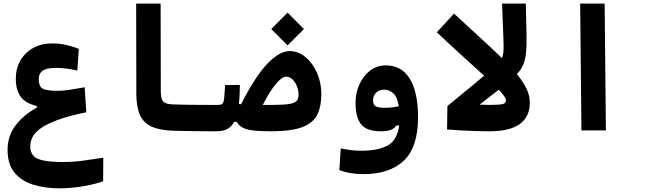

<svg xmlns="http://www.w3.org/2000/svg" viewBox="-20 -713 3556 1050"><path d="M306.6 316.9Q226.1 316.9 161.6 296.9Q97.2 276.9 59.3 231Q21.5 185.1 21.5 106.9Q21.5 29.3 65.7 -28.1Q109.9 -85.4 181.6 -124.5V-133.3Q118.2 -148.4 92.3 -185.1Q66.4 -221.7 66.4 -282.2Q66.4 -338.4 91.3 -381.8Q116.2 -425.3 161.1 -450.4Q206.1 -475.6 265.1 -475.6Q306.6 -475.6 342 -467.3Q377.4 -459 411.1 -445.8L402.8 -327.1Q373 -334 344.2 -337.9Q315.4 -341.8 286.6 -341.8Q236.3 -341.8 214.1 -326.9Q191.9 -312 191.9 -278.8Q191.9 -241.7 212.2 -229Q232.4 -216.3 294.9 -216.3Q321.8 -216.3 355.7 -221.2Q389.6 -226.1 442.9 -235.8L452.1 -99.1Q352.5 -78.6 291.7 -55.7Q231 -32.7 199.2 -8.8Q167.5 15.1 156.5 39.3Q145.5 63.5 145.5 87.4Q145.5 119.1 161.9 137.9Q178.2 156.7 217.8 164.8Q257.3 172.9 326.2 172.9Q382.3 172.9 439 165Q495.6 157.2 544.9 149.4L543.9 278.8Q497.6 294.9 433.1 305.9Q368.7 316.9 306.6 316.9Z M1166 4.9Q1132.8 4.9 1091.1 4.6Q1049.3 4.4 1006.6 3.7Q963.9 2.9 927.7 2Q852.5 -0.5 808.3 -21Q764.2 -41.5 745.1 -84.7Q726.1 -127.9 725.6 -198.2L724.6 -693.4H858.4L859.4 -215.3Q859.4 -171.4 872.6 -157.7Q885.7 -144 923.8 -142.1Q956.5 -140.6 999.8 -140.1Q1043 -139.6 1088.1 -139.4Q1133.3 -139.2 1171.9 -139.2Q1189 -139.2 1197.5 -117.7Q1206.1 -96.2 1206.1 -63.5Q1206.1 -38.6 1196.8 -16.8Q1187.5 4.9 1166 4.9Z M1462.9 4.9Q1398.4 4.9 1361.6 0Q1324.7 -4.9 1305.4 -16.1Q1286.1 -27.3 1274.4 -46.4H1260.7Q1245.6 -19 1221.9 -7.1Q1198.2 4.9 1163.1 4.9L1171.9 -139.2Q1188 -139.2 1195.3 -145Q1202.6 -150.9 1205.6 -173.8Q1208.5 -196.8 1210.9 -248L1292 -248.5Q1291 -186.5 1286.6 -144Q1292.5 -143.6 1298.3 -143.1Q1377 -297.4 1442.9 -365.5Q1508.8 -433.6 1564 -433.6Q1611.3 -433.6 1650.6 -400.9Q1689.9 -368.2 1713.6 -314.7Q1737.3 -261.2 1737.3 -197.8Q1737.3 -130.4 1714.6 -85.2Q1691.9 -40 1632.6 -17.6Q1573.2 4.9 1462.9 4.9ZM1417 -139.2Q1440.4 -139.2 1468.3 -139.2Q1533.2 -139.2 1563.7 -144.8Q1594.2 -150.4 1603.5 -162.6Q1612.8 -174.8 1612.8 -194.3Q1612.8 -218.3 1603.8 -241.2Q1594.7 -264.2 1579.3 -279.1Q1564 -293.9 1544.9 -293.9Q1522 -293.9 1488.3 -253.4Q1454.6 -212.9 1417 -139.2ZM1552.7 -464.8 1463.4 -554.2 1552.7 -644 1642.1 -554.2Z M1965.8 239.3Q1931.2 239.3 1896.2 233.4Q1861.3 227.5 1835.9 216.8L1843.3 98.6Q1872.1 104.5 1898.2 107.9Q1924.3 111.3 1957 111.3Q2045.9 111.3 2098.9 83.3Q2151.9 55.2 2163.1 -26.9H2147.5Q2139.2 -12.2 2119.6 -3.7Q2100.1 4.9 2064.9 4.9Q1983.4 4.9 1953.9 -34.2Q1924.3 -73.2 1924.3 -149.9Q1924.3 -204.1 1945.3 -251Q1966.3 -297.9 2003.7 -326.7Q2041 -355.5 2089.8 -355.5Q2176.3 -355.5 2221.2 -282.2Q2266.1 -209 2266.1 -71.8Q2266.1 92.3 2188.2 165.8Q2110.4 239.3 1965.8 239.3ZM2161.1 -131.8Q2151.9 -185.5 2129.4 -204.1Q2106.9 -222.7 2082.5 -222.7Q2052.7 -222.7 2036.4 -205.8Q2020 -189 2020 -163.1Q2020 -143.6 2032.2 -133.5Q2044.4 -123.5 2086.4 -123.5Q2106.9 -123.5 2124.5 -125.7Q2142.1 -127.9 2161.1 -131.8Z M2657.2 4.9Q2616.2 4.9 2581.8 3.9Q2547.4 2.9 2510.3 0.7Q2473.1 -1.5 2424.8 -4.9L2426.8 -133.3L2511.7 -146.5Q2545.9 -143.6 2587.6 -141.4Q2629.4 -139.2 2653.3 -139.2Q2704.1 -139.2 2725.6 -143.1Q2747.1 -147 2747.1 -162.6Q2747.1 -182.6 2704.3 -225.8Q2661.6 -269 2577.4 -344.5Q2493.2 -419.9 2368.7 -536.1L2462.9 -638.7Q2558.1 -550.3 2634.5 -480.7Q2710.9 -411.1 2765.4 -354.5Q2819.8 -297.9 2848.6 -248.5Q2877.4 -199.2 2877.4 -151.4Q2877.4 -75.2 2823.2 -35.2Q2769 4.9 2657.2 4.9Z M2503.9 -63.5 2426.8 -133.3Q2504.4 -196.8 2575 -254.9Q2645.5 -313 2699.7 -363.3Q2717.8 -379.9 2725.1 -396.5Q2732.4 -413.1 2733.6 -438.5Q2734.9 -463.9 2732.9 -506.3L2725.6 -693.4H2855.5L2859.4 -523.9Q2860.8 -466.3 2857.2 -428.7Q2853.5 -391.1 2844 -366Q2834.5 -340.8 2818.4 -321.5Q2802.2 -302.2 2778.3 -281.2Q2738.8 -246.6 2690.9 -209.2Q2643.1 -171.9 2594.5 -134.8Q2545.9 -97.7 2503.9 -63.5Z M3159.7 0 3152.8 -693.4H3286.6L3293.5 0Z"/></svg>

Font: Cascadia Code PL
Style: Bold
Weight: 700
Monospace: yes
Designer: Aaron Bell
Foundry: Saja Typeworks
Version: Version 2404.023; ttfautohint (v1.8.4)